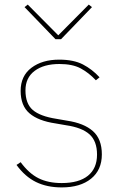

<svg xmlns="http://www.w3.org/2000/svg" viewBox="-20 -804 526 837"><path d="M246 -633H222L87 -773L101 -784L234 -650L367 -784L381 -773ZM52 -85 70 -97Q106 -48 148 -27Q190 -6 249 -6Q324 -6 363.5 -38Q403 -70 403 -130Q403 -189 370 -218.5Q337 -248 268 -258L222 -266Q147 -277 108.5 -310Q70 -343 70 -408Q70 -473 117 -508.5Q164 -544 238 -544Q301 -544 341.5 -523Q382 -502 414 -467L398 -454Q367 -487 331.5 -506Q296 -525 239 -525Q171 -525 131 -495Q91 -465 91 -410Q91 -352 123 -324.5Q155 -297 226 -286L272 -278Q346 -267 385 -232.5Q424 -198 424 -131Q424 -63 377 -25Q330 13 249 13Q185 13 137 -10.5Q89 -34 52 -85Z"/></svg>

Font: IBM Plex Sans JP Thin
Style: Regular
Weight: 100
Designer: Mike Abbink; Paul van der Laan; Pieter van Rosmalen; Wujin Sim; Yejin Wi; Jinhee Kim; Boomi Park; Yona Kim; Kichan Ma
Foundry: Sandoll Inc.
Version: Version 1.001